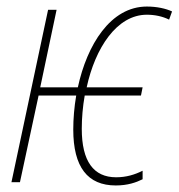

<svg xmlns="http://www.w3.org/2000/svg" viewBox="-20 -557 546 587"><path d="M334 10C370 10 396 1 416 -9V-35C392 -23 366 -15 335 -15C266 -15 230 -64 230 -163C230 -196 233 -231 239 -265H411L416 -290H245C271 -410 337 -512 429 -512C453 -512 477 -507 497 -497L506 -522C487 -531 459 -537 429 -537C318 -537 246 -420 218 -290H103L153 -527H127L15 0H41L98 -265H213C207 -230 204 -194 204 -161C204 -46 248 10 334 10Z"/></svg>

Font: Noto Sans Condensed Thin
Style: Italic
Weight: 100
Width: 3
Italic angle: -12°
Designer: Monotype Design Team
Foundry: Monotype Imaging Inc.
Version: Version 2.013